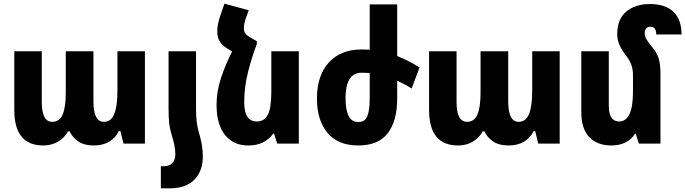

<svg xmlns="http://www.w3.org/2000/svg" viewBox="-20 -784 3740 1048"><path d="M216 10Q58 10 58 -184V-504H208V-228Q208 -119 265 -119Q305 -119 322 -159Q339 -199 339 -279V-504H490V-230Q490 -119 547 -119Q586 -119 603.5 -161.5Q621 -204 621 -289V-504H771V0H654L637 -69H629Q611 -32 576.5 -11Q542 10 492 10Q440 10 408 -11.5Q376 -33 360 -67H351Q332 -32 297 -11Q262 10 216 10Z M900 -193V-504H1050V-193Q1050 -147 1054 -116Q1058 -85 1068 -53Q1077 -21 1082 7.5Q1087 36 1087 72Q1087 150 1040.5 197Q994 244 907 244H858V123H878Q904 123 920.5 106Q937 89 937 58Q937 34 932 9.5Q927 -15 917 -48Q907 -80 903.5 -111.5Q900 -143 900 -193Z M1382 -559V-544Q1357 -480 1335 -395.5Q1313 -311 1313 -225Q1313 -121 1382 -121Q1422 -121 1441.5 -157Q1461 -193 1461 -283V-504H1611V0H1493L1476 -54H1471Q1449 -24 1416 -7Q1383 10 1334 10Q1254 10 1208 -47.5Q1162 -105 1162 -212Q1162 -286 1187 -360.5Q1212 -435 1247 -503L1221 -519Q1193 -536 1179.5 -557.5Q1166 -579 1166 -613Q1166 -636 1170.5 -656Q1175 -676 1181 -694L1205 -764L1338 -728L1324 -691Q1318 -674 1314.5 -658.5Q1311 -643 1311 -630Q1311 -613 1319.5 -601Q1328 -589 1354 -575Z M2148 -245Q2148 -125 2097 -57.5Q2046 10 1935 10Q1825 10 1767.5 -59Q1710 -128 1710 -246Q1710 -372 1775 -443Q1840 -514 1954 -514Q1977 -514 1998 -513V-760H2148V-478Q2205 -456 2270 -416L2227 -301Q2189 -325 2148 -343ZM1954 -387Q1909 -387 1887.5 -351.5Q1866 -316 1866 -250Q1866 -185 1882.5 -151.5Q1899 -118 1936 -118Q1972 -118 1985 -150Q1998 -182 1998 -248V-385Q1976 -387 1954 -387Z M2480 10Q2322 10 2322 -184V-504H2472V-228Q2472 -119 2529 -119Q2569 -119 2586 -159Q2603 -199 2603 -279V-504H2754V-230Q2754 -119 2811 -119Q2850 -119 2867.5 -161.5Q2885 -204 2885 -289V-504H3035V0H2918L2901 -69H2893Q2875 -32 2840.5 -11Q2806 10 2756 10Q2704 10 2672 -11.5Q2640 -33 2624 -67H2615Q2596 -32 2561 -11Q2526 10 2480 10Z M3585 -381V0H3467L3450 -54H3446Q3428 -24 3395 -7Q3362 10 3317 10Q3239 10 3196 -36Q3153 -82 3153 -171V-504H3303V-207Q3303 -121 3359 -121Q3435 -121 3435 -283V-375Q3435 -404 3426.5 -429Q3418 -454 3396 -482Q3371 -514 3360 -542Q3349 -570 3349 -597Q3349 -680 3398.5 -721Q3448 -762 3527 -762Q3612 -762 3656 -719.5Q3700 -677 3700 -596H3562Q3562 -638 3530 -638Q3514 -638 3506.5 -628Q3499 -618 3499 -603Q3499 -585 3510.5 -566.5Q3522 -548 3542 -524Q3566 -496 3575.5 -464Q3585 -432 3585 -381Z"/></svg>

Font: Noto Sans Armenian Condensed ExtraBold
Style: Regular
Weight: 800
Width: 3
Designer: Monotype Design Team
Foundry: Monotype Imaging Inc.
Version: Version 2.008; ttfautohint (v1.8.4.7-5d5b)